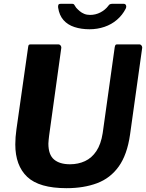

<svg xmlns="http://www.w3.org/2000/svg" viewBox="-20 -974 764 1004"><path d="M660 -270Q645 -165 601 -103.5Q557 -42 487.5 -16Q418 10 328 10Q185 10 122.5 -49Q60 -108 60 -219Q60 -238 61.5 -257.5Q63 -277 66 -298L127 -727Q128 -737 131 -739.5Q134 -742 141 -742H284Q293 -742 297.5 -735Q302 -728 300 -720L237 -266Q236 -254 234.5 -243.5Q233 -233 233 -223Q233 -165 262.5 -140Q292 -115 346 -115Q389 -115 424.5 -131.5Q460 -148 484 -184Q508 -220 517 -278L580 -728Q582 -737 584.5 -739.5Q587 -742 594 -742H708Q716 -742 720.5 -735Q725 -728 723 -720L660 -270ZM627 -954Q636 -954 639 -946Q642 -938 637 -928Q620 -895 591.5 -870.5Q563 -846 526 -833.5Q489 -821 448 -821Q405 -821 369.5 -832.5Q334 -844 312 -869Q290 -894 284 -934Q283 -942 285 -948Q287 -954 297 -954H358Q366 -954 369 -948Q372 -942 378 -934Q386 -925 396.5 -916Q407 -907 420.5 -901.5Q434 -896 451 -896Q480 -896 505 -909Q530 -922 546 -943Q550 -950 555.5 -952Q561 -954 566 -954Z"/></svg>

Font: Libre Franklin Thin
Style: Bold Italic
Weight: 700
Italic angle: -8°
Version: Version 3.000